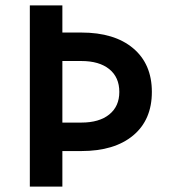

<svg xmlns="http://www.w3.org/2000/svg" viewBox="-20 -688 625 708"><path d="M210 -668V-568H280Q402 -568 471 -510Q540 -452 540 -349Q540 -246 471 -188.5Q402 -131 280 -131H210V0H90V-668ZM280 -236Q346 -236 383 -266Q420 -296 420 -349Q420 -403 383 -433Q346 -463 280 -463H210V-236Z"/></svg>

Font: Madhuban Medium
Style: Regular
Weight: 500
Designer: jaikishan Patel
Foundry: MagicType
Version: Version 1.000